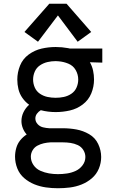

<svg xmlns="http://www.w3.org/2000/svg" viewBox="-20 -788 616 1021"><path d="M288 213Q320 213 352 209Q384 205 414 193Q444 181 468.5 160Q493 139 505.5 109Q518 79 518 47Q518 11 502 -22.5Q486 -56 454 -74.5Q422 -93 386.5 -99.5Q351 -106 315 -106H261Q255 -106 249 -106H242Q225 -107 208.5 -111Q192 -115 180 -128Q168 -141 168 -158Q168 -172 176.5 -183.5Q185 -195 197 -202Q216 -197 236 -194.5Q256 -192 276 -192Q314 -192 351.5 -200.5Q389 -209 420 -232.5Q451 -256 465.5 -291.5Q480 -327 480 -365Q480 -389 475 -412.5Q470 -436 458 -457L524 -455V-530H351L342 -532Q326 -535 309.5 -536.5Q293 -538 276 -538Q238 -538 201 -529.5Q164 -521 132.5 -498Q101 -475 86.5 -439Q72 -403 72 -365Q72 -339 78 -314Q84 -289 99 -267.5Q114 -246 135 -231Q116 -214 105 -191.5Q94 -169 94 -144Q94 -125 101.5 -106Q109 -87 122 -73Q102 -60 87.5 -42Q73 -24 66.5 -1Q60 22 60 45Q60 77 72 107.5Q84 138 108.5 159Q133 180 162.5 192Q192 204 224 208.5Q256 213 288 213ZM288 138Q264 138 240.5 134Q217 130 194.5 120Q172 110 158 89.5Q144 69 144 45Q144 27 153.5 11Q163 -5 179 -13.5Q195 -22 212.5 -26Q230 -30 248 -31Q251 -31 254.5 -31Q258 -31 261 -31H315Q335 -31 355 -28Q375 -25 393.5 -16.5Q412 -8 423 9.5Q434 27 434 47Q434 71 419 91Q404 111 382 121Q360 131 336 134.5Q312 138 288 138ZM276 -268Q254 -268 232.5 -272.5Q211 -277 192.5 -289.5Q174 -302 165 -322.5Q156 -343 156 -365Q156 -387 165 -407.5Q174 -428 192.5 -440.5Q211 -453 232.5 -458Q254 -463 276 -463L292 -462Q318 -460 343.5 -449.5Q369 -439 382.5 -415.5Q396 -392 396 -365Q396 -343 387 -322.5Q378 -302 359.5 -289.5Q341 -277 319.5 -272.5Q298 -268 276 -268ZM182 -566 288 -706 393 -566 465 -618 334 -768H242L110 -618Z"/></svg>

Font: Iosevka SS01 Extended
Style: Regular
Weight: 400
Width: 7
Monospace: yes
Designer: Belleve Invis
Foundry: Belleve Invis
Version: Version 3.4.7; ttfautohint (v1.8.3)